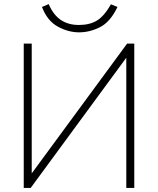

<svg xmlns="http://www.w3.org/2000/svg" viewBox="-20 -918 772 938"><path d="M96 0V-705H135V-71L601 -705H636V0H597V-636L130 0ZM366 -760Q314 -760 262.5 -788Q211 -816 185 -884L218 -898Q240 -846 276.5 -821Q313 -796 365 -796Q418 -796 453.5 -817.5Q489 -839 522 -897L554 -884Q519 -811 469 -785.5Q419 -760 366 -760Z"/></svg>

Font: Nunito Sans ExtraLight
Style: Regular
Weight: 200
Designer: Vernon Adams
Foundry: Vernon Adams
Version: Version 3.006; ttfautohint (v1.8.3)